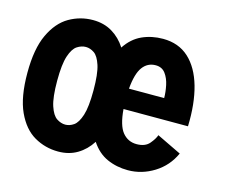

<svg xmlns="http://www.w3.org/2000/svg" viewBox="-80 -619 870 738"><g transform="rotate(15 355.0 -250.5)"><path d="M205.5 11Q154 11 110.2 -14.2Q66.5 -39.5 40 -97Q13.5 -154.5 13.5 -251Q13.5 -347 40.5 -404.2Q67.5 -461.5 111.2 -486.8Q155 -512 205.5 -512Q249 -512 282 -492.2Q315 -472.5 337 -438Q363 -477.5 401 -494.8Q439 -512 484 -512Q546 -512 586.8 -474.8Q627.5 -437.5 646.8 -370Q666 -302.5 663 -212H406.5Q411.5 -148 433.2 -121.2Q455 -94.5 489.5 -94.5Q524 -94.5 540.8 -114.8Q557.5 -135 562 -149.5L659.5 -102.5Q635.5 -49.5 586.8 -19.2Q538 11 483 11Q438 11 400 -6Q362 -23 336 -62.5Q314 -28 281.2 -8.5Q248.5 11 205.5 11ZM483 -406.5Q450.5 -406.5 431 -379.8Q411.5 -353 406.5 -293H546.5Q546.5 -316.5 541 -343Q535.5 -369.5 521.8 -388Q508 -406.5 483 -406.5ZM205.5 -96Q222.5 -96 238.8 -107.2Q255 -118.5 265.8 -151.8Q276.5 -185 276.5 -251Q276.5 -317 265.8 -350Q255 -383 238.8 -394Q222.5 -405 205.5 -405Q188 -405 171 -394Q154 -383 143 -350Q132 -317 132 -251Q132 -185 143 -151.8Q154 -118.5 171 -107.2Q188 -96 205.5 -96Z"/></g></svg>

Font: League Mono SemiBold
Style: Regular
Weight: 600
Width: 6
Designer: Tyler Finck
Foundry: The League of Moveable Type / Tyler Finck
Version: Version 2.300;RELEASE